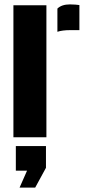

<svg xmlns="http://www.w3.org/2000/svg" viewBox="-20 -624 401 873"><path d="M241 -479.5V-585Q260.5 -604 298 -604Q311 -604 323 -603Q335 -602 341 -601V-487H300Q263.5 -487 241 -479.5ZM41 0V-600H191V0ZM69 229 103 152H52V40H189V139L140 229Z"/></svg>

Font: Big Shoulders Stencil Display Black
Style: Regular
Weight: 900
Designer: Patric King
Foundry: XO Type Co
Version: Version 1.000